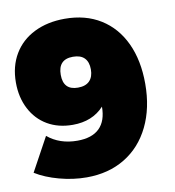

<svg xmlns="http://www.w3.org/2000/svg" viewBox="-81 -783 788 865"><g transform="rotate(-10 313.0 -350.5)"><path d="M234 -160Q301 -160 335 -193.5Q369 -227 369 -292Q316 -234 226 -234Q160 -234 110.5 -263Q61 -292 33.5 -345Q6 -398 6 -466Q6 -540 39 -595.5Q72 -651 132.5 -681Q193 -711 272 -711Q367 -711 436 -668Q505 -625 542 -546Q579 -467 579 -360Q579 -249 538 -165Q497 -81 422 -35.5Q347 10 247 10Q185 10 122 -7Q59 -24 14 -52L98 -206Q153 -160 234 -160ZM211 -465Q211 -395 278 -395Q313 -395 331 -413.5Q349 -432 349 -466Q349 -500 331.5 -518Q314 -536 279 -536Q211 -536 211 -465Z"/></g></svg>

Font: TypoPRO Montserrat Alternates
Style: Regular
Weight: 900
Designer: Julieta Ulanovsky
Foundry: Julieta Ulanovsky
Version: Version 6.001